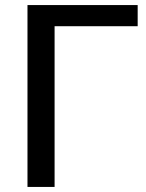

<svg xmlns="http://www.w3.org/2000/svg" viewBox="-20 -738 578 758"><path d="M523.5 -634.5H195.5V0H88.5V-718H523.5Z"/></svg>

Font: Lato 2
Style: Regular
Weight: 500
Designer: Lukasz Dziedzic with Adam Twardoch and Botio Nikoltchev
Foundry: tyPoland Lukasz Dziedzic
Version: Version 2.015; 2015-08-06; http://www.latofonts.com/